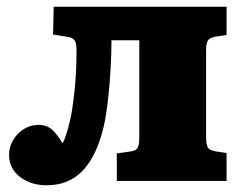

<svg xmlns="http://www.w3.org/2000/svg" viewBox="-20 -539 724 572"><path d="M119 13Q72 13 39.5 -12Q7 -37 7 -78Q7 -101 19 -121.5Q31 -142 51 -154.5Q71 -167 95 -167Q122 -167 139 -149Q156 -131 166 -112Q171 -119 177 -137.5Q183 -156 188 -178Q192 -193 195.5 -216.5Q199 -240 202 -268Q205 -296 206.5 -327Q208 -358 208 -390Q208 -410 202.5 -418.5Q197 -427 182 -429L138 -436L140 -519H655V-435L623 -430Q605 -427 599.5 -418.5Q594 -410 594 -390V-130Q594 -109 599 -100Q604 -91 623 -88L655 -83V0H328V-82L370 -88Q386 -90 390.5 -99.5Q395 -109 395 -131V-419H312Q312 -387 310.5 -354.5Q309 -322 306.5 -291Q304 -260 300.5 -231.5Q297 -203 293 -181Q284 -135 269 -99Q254 -63 233 -38Q212 -13 183.5 0Q155 13 119 13Z"/></svg>

Font: Literata ExtraBold
Style: Regular
Weight: 800
Designer: Latin by Veronika Burian and Jose Scaglione. Greek by Irene Vlachou. Cyrillic by Vera Evstafieva.
Foundry: TypeTogether
Version: Version 3.103;gftools[0.9.29]